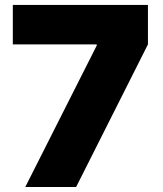

<svg xmlns="http://www.w3.org/2000/svg" viewBox="-20 -747 651 767"><path d="M81 0 366.5 -565.3V-569.6H31.2V-727.3H571V-569.6L284.1 0Z"/></svg>

Font: Karasuma Gothic
Style: Black
Weight: 900
Designer: Rasmus Andersson / Ryoko Nishizuka
Foundry: Genbu
Version: Version 1.00